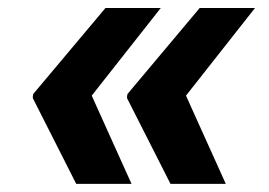

<svg xmlns="http://www.w3.org/2000/svg" viewBox="-20 -534 666 476"><path d="M296.2 -301.1 475.1 -514.2H612.2L441.1 -296.9L539.8 -78.1H402.7L294.7 -291.2L295.5 -294H294.7ZM61.8 -294H61.1L62.5 -301.1L241.5 -514.2H378.6L207.4 -296.9L306.1 -78.1H169L61.1 -291.2Z"/></svg>

Font: Inter P
Style: Bold Italic
Weight: 700
Italic angle: 9.39999°
Designer: Rasmus Andersson
Foundry: rsms
Version: Version 3.018;git-588b23468